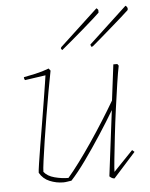

<svg xmlns="http://www.w3.org/2000/svg" viewBox="-51 -722 601 770"><g transform="rotate(-5 250.0 -337.0)"><path d="M173 4Q145 4 118.5 -7Q92 -18 78 -43Q78 -50 82.5 -80Q87 -110 94 -152.5Q101 -195 109 -242Q117 -289 123.5 -330.5Q130 -372 134.5 -399.5Q139 -427 139 -430L56 -418Q52 -422 52 -430Q69 -433 98.5 -439.5Q128 -446 154 -456L161 -447Q154 -412 145.5 -364.5Q137 -317 128.5 -266Q120 -215 113 -169Q106 -123 101.5 -89.5Q97 -56 97 -45Q111 -27 139.5 -19.5Q168 -12 195 -12Q215 -35 241 -70Q267 -105 294.5 -145.5Q322 -186 348.5 -228Q375 -270 396 -306L414 -450H430L435 -443Q430 -419 423 -372.5Q416 -326 408.5 -271Q401 -216 395 -163Q389 -110 385 -71Q381 -32 381 -20L459 -101L468 -93L379 6Q369 6 359 -4L392 -268Q366 -224 332.5 -172.5Q299 -121 266 -75Q233 -29 206 0Q198 1 189.5 2.5Q181 4 173 4ZM215 -525Q211 -529 210 -532L212 -537L366 -680Q367 -679 369.5 -677Q372 -675 373 -672V-662Q370 -659 351 -641.5Q332 -624 305.5 -601.5Q279 -579 254 -557.5Q229 -536 215 -525ZM332 -528 329 -537 483 -680Q487 -678 490 -672Q492 -667 490 -662Q481 -653 461 -635.5Q441 -618 417 -597Q393 -576 371.5 -557.5Q350 -539 338 -529Z"/></g></svg>

Font: Labrada Thin
Style: Italic
Weight: 100
Italic angle: -7°
Designer: Mercedes Jáuregui
Foundry: Omnibus-Type Team
Version: Version 1.000; ttfautohint (v1.8.4.7-5d5b)